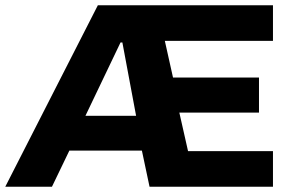

<svg xmlns="http://www.w3.org/2000/svg" viewBox="-39 -708 1112 728"><path d="M-19 0 332 -688H996V-553H586L617 -414H943V-281H641L674 -135H996V0H528L499 -137H224L158 0ZM285 -269H477L425 -547H418Z"/></svg>

Font: Saira SemiExpanded
Style: Bold
Weight: 700
Width: 6
Designer: Hector Gatti with collaboration of the Omnibus-Type team
Foundry: Omnibus-Type
Version: Version 1.101